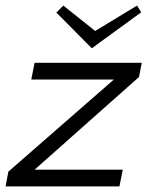

<svg xmlns="http://www.w3.org/2000/svg" viewBox="-49 -668 549 688"><path d="M-29 0H379L391 -60H75L449 -392L459 -443H75L63 -383H359L-19 -53ZM153 -623 280 -495 457 -624 442 -648 292 -557 178 -648Z"/></svg>

Font: KpSans
Style: Italic
Weight: 400
Italic angle: -11°
Version: Version 0.66